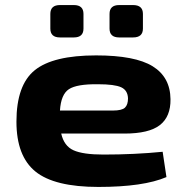

<svg xmlns="http://www.w3.org/2000/svg" viewBox="-20 -727 735 759"><path d="M272 -579H217Q179 -579 179 -614V-672Q179 -707 217 -707H272Q310 -707 310 -672V-614Q310 -579 272 -579ZM506 -579H451Q413 -579 413 -614V-672Q413 -707 451 -707H506Q545 -707 545 -672V-614Q545 -579 506 -579ZM389 -116Q512 -116 623 -127L638 -27Q547 12 369 12Q195 12 120 -49Q45 -110 45 -246Q45 -391 117.5 -449.5Q190 -508 360 -508Q514 -508 583.5 -465Q653 -422 654 -335Q655 -266 612 -232.5Q569 -199 472 -199H222Q233 -150 270.5 -133Q308 -116 389 -116ZM367 -394Q284 -395 252.5 -374.5Q221 -354 217 -290H426Q462 -290 474 -301.5Q486 -313 486 -338Q485 -370 459 -382Q433 -394 367 -394Z"/></svg>

Font: Exo 2 Expanded
Style: Bold
Weight: 700
Width: 7
Designer: Natanael Gama
Version: Version 1.001;PS 001.001;hotconv 1.0.70;makeotf.lib2.5.58329